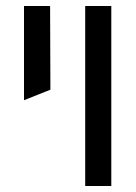

<svg xmlns="http://www.w3.org/2000/svg" viewBox="-20 -620 452 640"><path d="M60 -600H147L148 -321L60 -286ZM264 0V-600H351V0Z"/></svg>

Font: ColatingCofangSans
Style: Regular
Weight: 400
Foundry: GNU
Version: Version 412.227;June 27, 2022;FontCreator 11.0.0.2412 32-bit